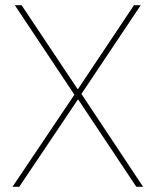

<svg xmlns="http://www.w3.org/2000/svg" viewBox="-20 -718 598 738"><path d="M530 0H504L281 -335H279L54 0H28L266 -354L37 -698H63L278 -376H280L495 -698H521L293 -357Z"/></svg>

Font: IBM Plex Sans Arabic Thin
Style: Regular
Weight: 100
Designer: Mike Abbink, Paul van der Laan, Pieter van Rosmalen, Wael Morcos, Khajak Apelian
Foundry: Bold Monday
Version: Version 1.101